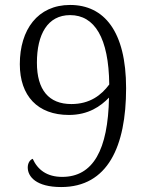

<svg xmlns="http://www.w3.org/2000/svg" viewBox="-20 -744 599 775"><path d="M227 11C415 11 489 -153 489 -388C489 -618 400 -724 263 -724C132 -724 60 -624 60 -485C60 -357 132 -280 258 -280C337 -280 386 -315 420 -350C416 -139 356 -30 231 -30C169 -30 132 -59 112 -103C101 -99 92 -86 92 -68C92 -31 126 11 227 11ZM268 -324C177 -324 129 -381 129 -491C129 -605 172 -683 263 -683C362 -683 419 -591 421 -403C389 -360 343 -324 268 -324Z"/></svg>

Font: Noto Serif Light
Style: Regular
Weight: 300
Designer: Monotype Design Team
Foundry: Monotype Imaging Inc.
Version: Version 2.013